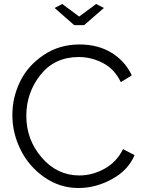

<svg xmlns="http://www.w3.org/2000/svg" viewBox="-20 -937 726 963"><path d="M254 -897 292 -917 377 -854 462 -917 501 -897 402 -811H352ZM42 -360Q42 -448 80.5 -527.5Q119 -607 198 -660.5Q277 -714 379 -714Q472 -714 540 -672Q608 -630 641 -559L586 -525Q555 -590 497 -620.5Q439 -651 375 -651Q254 -651 183 -561.5Q112 -472 112 -356Q112 -236 189.5 -146.5Q267 -57 378 -57Q443 -57 504 -90.5Q565 -124 597 -189L655 -159Q623 -83 541.5 -38.5Q460 6 374 6Q280 6 202.5 -48Q125 -102 83.5 -185.5Q42 -269 42 -360Z"/></svg>

Font: Raleway
Style: Regular
Weight: 400
Designer: Matt McInerney, Pablo Impallari, Rodrigo Fuenzalida
Foundry: Matt McInerney, Pablo Impallari, Rodrigo Fuenzalida
Version: Version 1.000;PS 001.001;hotconv 1.0.56; ttfautohint (v1.5)